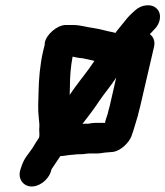

<svg xmlns="http://www.w3.org/2000/svg" viewBox="-20 -587 622 722"><path d="M318 -10H348C358 -10 373 -14 385 -14C392 -15 400 -15 407 -16C434 -21 464 -49 474 -74C483 -98 491 -129 499 -154C501 -163 503 -173 506 -182L559 -410C564 -431 558 -448 543 -459L547 -462L558 -474C585 -499 589 -535 570 -554C550 -575 511 -570 487 -547L475 -536C463 -525 454 -514 444 -501L422 -474C419 -471 417 -467 414 -463L408 -465C381 -470 356 -478 329 -482C303 -485 283 -493 255 -493H227C195 -493 152 -456 148 -424C149 -422 148 -419 147 -414L142 -394C130 -341 126 -289 125 -242C124 -205 122 -174 126 -142L128 -121V-109C126 -98 130 -81 127 -70C119 -57 110 -44 102 -30C83 -2 72 6 61 38L57 50C46 83 65 111 94 114C126 117 159 91 170 62L174 49C180 41 197 14 207 0C219 0 229 -3 241 -4L263 -6C268 -7 273 -7 277 -7C293 -6 305 -10 318 -10ZM290 -121C310 -147 335 -179 353 -207C375 -239 396 -263 417 -295L392 -186C389 -177 387 -168 385 -159L377 -135L375 -125H341C332 -125 322 -124 313 -122C312 -121 310 -121 307 -122C302 -122 296 -122 290 -121ZM335 -358C311 -321 286 -292 260 -256L242 -230L243 -265C243 -299 246 -337 253 -374C268 -371 274 -369 290 -368C306 -365 318 -362 335 -358Z"/></svg>

Font: Electronic
Style: UltHvIt
Weight: 900
Version: Version 1.011